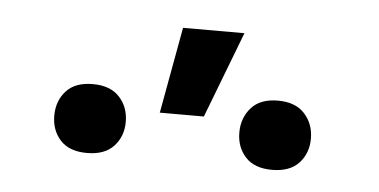

<svg xmlns="http://www.w3.org/2000/svg" viewBox="-29 -859 564 286"><g transform="rotate(5 252.5 -716.5)"><path d="M234.9 -816.4 211.4 -687.5H277.3L326.7 -816.4ZM55.2 -669.4Q55.2 -647.5 68.6 -632.8Q82 -618.2 108.4 -618.2Q134.8 -618.2 148.4 -632.8Q162.1 -647.5 162.1 -669.4Q162.1 -691.4 148.4 -706.3Q134.8 -721.2 108.4 -721.2Q82 -721.2 68.6 -706.3Q55.2 -691.4 55.2 -669.4ZM332 -668.5Q332 -646.5 345.5 -631.8Q358.9 -617.2 385.3 -617.2Q411.6 -617.2 425.3 -631.8Q439 -646.5 439 -668.5Q439 -690.4 425.3 -705.6Q411.6 -720.7 385.3 -720.7Q358.9 -720.7 345.5 -705.6Q332 -690.4 332 -668.5Z"/></g></svg>

Font: FAU Chimera
Style: Regular
Weight: 400
Version: Version 1.002;hotconv 1.0.117;makeotfexe 2.5.65602